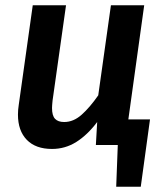

<svg xmlns="http://www.w3.org/2000/svg" viewBox="-20 -549 628 727"><path d="M548 -97 513 158H420L426 0H343L348 -87Q311 -38 269 -11.5Q227 15 177 15Q115 15 81.5 -19.5Q48 -54 48 -115Q48 -133 51 -152L104 -529H230L179 -168Q177 -148 177 -140Q177 -111 188.5 -99Q200 -87 223 -87Q258 -87 289 -114.5Q320 -142 352 -188L400 -529H526L466 -97Z"/></svg>

Font: FiraGO Medium
Style: Italic
Weight: 500
Italic angle: -8°
Designer: bBox Type GmbH
Foundry: bBox Type GmbH
Version: Version 1.001